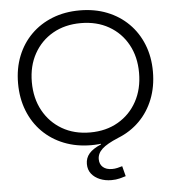

<svg xmlns="http://www.w3.org/2000/svg" viewBox="-63 -820 995 1097"><g transform="rotate(-5 434.5 -271.0)"><path d="M434.5 10.5Q349 10.5 278 -17.8Q207 -46 155.5 -97.8Q104 -149.5 76 -220.8Q48 -292 48 -378Q48 -463 76 -533.5Q104 -604 155.5 -655.2Q207 -706.5 277.8 -734.5Q348.5 -762.5 434.5 -762.5Q520.5 -762.5 591.2 -734.5Q662 -706.5 713.5 -655.2Q765 -604 793.2 -533.5Q821.5 -463 821.5 -378Q821.5 -292 793.5 -220.8Q765.5 -149.5 713.8 -97.8Q662 -46 591.2 -17.8Q520.5 10.5 434.5 10.5ZM434.5 -62.5Q526 -62.5 595.2 -102.8Q664.5 -143 703.2 -214Q742 -285 742 -378Q742 -470 703.2 -540.2Q664.5 -610.5 595.2 -650Q526 -689.5 434.5 -689.5Q343.5 -689.5 274.2 -650Q205 -610.5 166 -540.2Q127 -470 127 -378Q127 -285 166 -214Q205 -143 274 -102.8Q343 -62.5 434.5 -62.5ZM599.5 145.5 614.5 204Q601 208.5 579.5 214Q558 219.5 531.5 219.5Q496 219.5 466 207.2Q436 195 417.8 172Q399.5 149 399.5 115.5Q399.5 81 421.2 55.8Q443 30.5 489.5 11V-17H589.5Q524.5 10 497 35.8Q469.5 61.5 469.5 94Q469.5 123 488.5 139.8Q507.5 156.5 541 156.5Q556.5 156.5 571.5 153Q586.5 149.5 599.5 145.5Z"/></g></svg>

Font: Hepta Slab ExtraLight
Style: Regular
Weight: 400
Version: Version 1.102